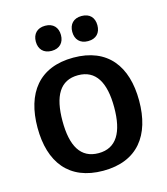

<svg xmlns="http://www.w3.org/2000/svg" viewBox="-105 -765 749 861"><g transform="rotate(-15 269.0 -335.0)"><path d="M184.2 -566.7C221.7 -566.7 242.5 -590 242.5 -625C242.5 -660 221.7 -683.3 184.2 -683.3C146.7 -683.3 125.8 -660 125.8 -625C125.8 -590 146.7 -566.7 184.2 -566.7ZM353.3 -566.7C391.7 -566.7 411.7 -590 411.7 -625C411.7 -660 391.7 -683.3 353.3 -683.3C315.8 -683.3 295 -660 295 -625C295 -590 315.8 -566.7 353.3 -566.7ZM269.2 12.5C428.3 12.5 505 -90 505 -250C505 -410 428.3 -512.5 269.2 -512.5C110 -512.5 33.3 -410 33.3 -250C33.3 -90 110 12.5 269.2 12.5ZM269.2 -69.2C185.8 -69.2 149.2 -134.2 149.2 -250C149.2 -365.8 185.8 -430.8 269.2 -430.8C351.7 -430.8 389.2 -365.8 389.2 -250C389.2 -134.2 351.7 -69.2 269.2 -69.2Z"/></g></svg>

Font: Familjen Grotesk Medium
Style: Regular
Weight: 500
Designer: Anders Wikstroem, Jonas Baeckman, Matilda Gysing, Kristian Moeller
Foundry: Familjen STHLM AB
Version: Version 2.000